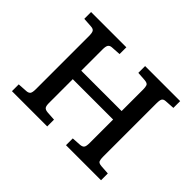

<svg xmlns="http://www.w3.org/2000/svg" viewBox="-141 -951 1201 1201"><g transform="rotate(45 459.5 -350.0)"><path d="M66 0V-60L129 -64Q146 -65 154.5 -74Q163 -83 163 -115V-589Q163 -610 157 -622.5Q151 -635 127 -636L66 -640V-700H378V-640L315 -636Q297 -635 289.5 -624Q282 -613 282 -585V-397H639V-589Q639 -608 634.5 -621Q630 -634 603 -636L544 -640V-700H854V-640L791 -636Q772 -635 765.5 -624.5Q759 -614 759 -585V-111Q759 -91 763.5 -78.5Q768 -66 794 -64L854 -60V0H544V-60L606 -64Q625 -66 632 -76Q639 -86 639 -115V-322H282V-111Q282 -86 289 -76Q296 -66 317 -64L378 -60V0Z"/></g></svg>

Font: Literata 7pt Medium
Style: Regular
Weight: 500
Designer: Latin by Veronika Burian and Jose Scaglione. Greek by Irene Vlachou. Cyrillic by Vera Evstafieva.
Foundry: TypeTogether
Version: Version 3.002